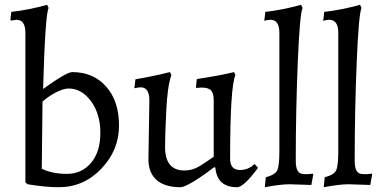

<svg xmlns="http://www.w3.org/2000/svg" viewBox="-20 -762 1576 794"><path d="M263.2 -396Q243.2 -396 212.6 -380.6Q182.1 -365.2 155.8 -341.8L152.8 -64Q195.8 -43 256.8 -43Q317.9 -43 356.4 -88.4Q395 -133.8 395 -212.4Q395 -291 356.4 -343.5Q317.9 -396 263.2 -396ZM278.8 -463.9Q365.7 -463.9 418.9 -404.1Q472.2 -344.2 472.2 -242.7Q472.2 -141.1 399.2 -64.5Q326.2 12.2 223.1 12.2Q167.5 12.2 94.2 0L85 -7.8V-626Q85 -680.2 47.9 -680.2L25.9 -676.8L22.9 -680.2L26.9 -712.9Q98.1 -720.7 174.8 -742.2L181.2 -729Q167 -705.1 158.2 -394Q254.9 -463.9 278.8 -463.9Z M727.1 12.2Q662.1 12.2 627.9 -17.3Q593.8 -46.9 593.8 -104L597.7 -347.2Q597.7 -401.4 561 -400.9Q553.2 -400.9 535.6 -397L540 -434.1Q617.7 -447.3 682.6 -463.9L689 -452.1Q672.4 -407.2 667.5 -303.2Q662.6 -199.2 662.6 -154.8Q662.6 -56.6 742.7 -57.1Q777.8 -57.1 808.3 -76.7Q838.9 -96.2 863.8 -113.8V-346.2Q863.8 -376 852.8 -387.9Q841.8 -399.9 814 -399.9L799.8 -398.9H790L793.9 -435.1Q888.2 -449.2 947.8 -463.9L953.6 -452.1Q931.6 -401.9 931.6 -105Q931.6 -59.1 972.7 -59.1Q1007.8 -59.1 1032.7 -84L1046.9 -67.9Q988.3 12.2 960 12.2Q877.9 12.2 870.6 -68.8L865.7 -70.8Q817.9 -33.7 779.3 -10.7Q740.7 12.2 727.1 12.2Z M1256.3 -42Q1258.8 -42 1273.4 -43.9L1275.4 -40L1267.6 2.9L1178.2 0Q1139.6 0 1075.2 12.2L1079.1 -28.8Q1119.6 -39.6 1127.4 -59.6Q1135.3 -79.6 1135.3 -134.8V-626Q1135.3 -680.2 1098.1 -680.2Q1086.4 -680.2 1073.2 -675.8Q1073.2 -684.1 1075.2 -693.8L1077.1 -712.9Q1148.4 -720.7 1225.1 -742.2L1231.4 -729Q1219.7 -705.6 1211.4 -503.9Q1203.1 -302.2 1203.1 -98.1Q1203.1 -68.4 1211.2 -55.2Q1219.2 -42 1238.3 -42Z M1500 -42Q1502.4 -42 1517.1 -43.9L1519 -40L1511.2 2.9L1421.9 0Q1383.3 0 1318.8 12.2L1322.8 -28.8Q1363.3 -39.6 1371.1 -59.6Q1378.9 -79.6 1378.9 -134.8V-626Q1378.9 -680.2 1341.8 -680.2Q1330.1 -680.2 1316.9 -675.8Q1316.9 -684.1 1318.8 -693.8L1320.8 -712.9Q1392.1 -720.7 1468.8 -742.2L1475.1 -729Q1463.4 -705.6 1455.1 -503.9Q1446.8 -302.2 1446.8 -98.1Q1446.8 -68.4 1454.8 -55.2Q1462.9 -42 1481.9 -42Z"/></svg>

Font: Alegreya-Regular
Style: Regular
Weight: 400
Designer: Juan Pablo del Peral
Foundry: Juan Pablo del Peral
Version: Version 1.003